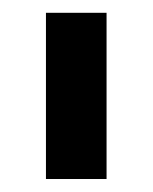

<svg xmlns="http://www.w3.org/2000/svg" viewBox="-20 -727 239 300"><path d="M146.5 -447.3H51.8V-707H146.5Z"/></svg>

Font: Pretendard SemiBold
Style: Regular
Weight: 600
Designer: Base glyphs from Inter by Rasmus Andersson; Hangeul glyphs from Noto Sans CJK(Source Han Sans) by Jang Soo-young and Kan
Foundry: Kil Hyung-jin
Version: Version 1.309